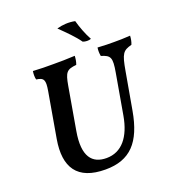

<svg xmlns="http://www.w3.org/2000/svg" viewBox="-155 -995 1023 1125"><g transform="rotate(-20 356.5 -432.5)"><path d="M491 -740C468 -782 451 -829 440 -869C402 -877 360 -874 327 -864C370 -822 411 -782 440 -741C454 -735 477 -734 491 -740ZM311 9C464 9 543 -74 576 -261L617 -493C635 -597 646 -611 702 -626C709 -643 712 -660 713 -679C669 -676 646 -676 611 -676C584 -676 552 -676 510 -679C507 -660 508 -643 511 -626C567 -609 576 -595 560 -504L516 -252C494 -126 434 -52 339 -52C251 -52 199 -108 226 -262L272 -527C286 -607 297 -620 358 -626C365 -644 367 -661 368 -679C316 -676 279 -676 233 -676C188 -676 154 -676 107 -679C104 -660 104 -641 108 -626C155 -620 162 -604 151 -539L102 -257C73 -88 135 9 311 9Z"/></g></svg>

Font: Vollkorn Semibold
Style: Italic
Weight: 600
Italic angle: -11°
Designer: Friedrich Althausen
Foundry: Friedrich Althausen
Version: Version 4.015;PS 004.015;hotconv 1.0.88;makeotf.lib2.5.64775